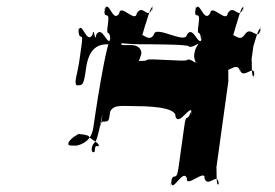

<svg xmlns="http://www.w3.org/2000/svg" viewBox="-20 -708 1033 720"><path d="M506 -542C538 -542 689 -542 688 -534C698 -526 723 -547 729 -545C728 -537 727 -555 726 -547C718 -532 712 -528 709 -508C706 -489 711 -484 715 -470C714 -462 719 -480 718 -472C712 -470 693 -491 681 -483C680 -475 532 -491 531 -483C519 -475 499 -486 491 -472C490 -464 494 -478 493 -470C499 -468 510 -505 510 -508C511 -512 509 -539 470 -539C438 -539 434 -537 435 -545C441 -547 462 -542 506 -542ZM487 -310C519 -310 643 -309 638 -271C651 -233 694 -317 699 -289C694 -251 702 -329 697 -291C680 -244 679 -290 671 -234L649 -76C641 -20 628 -70 621 -21C616 17 628 -57 623 -19C629 10 668 -77 681 -39C676 -1 752 -77 747 -39C760 -1 797 -66 800 -19C795 19 806 -59 801 -21C788 7 794 -96 791 -76L837 -408C834 -388 841 -493 827 -465C822 -427 830 -500 825 -462C818 -414 866 -483 879 -445C874 -407 885 -483 880 -445C892 -407 939 -474 932 -425C927 -387 939 -465 934 -427C920 -398 926 -503 923 -483L931 -540C928 -520 952 -624 958 -595C953 -557 961 -636 956 -598C949 -549 920 -616 898 -578C893 -540 902 -616 897 -578C874 -540 846 -608 839 -560C834 -522 845 -596 840 -558C846 -530 870 -636 867 -616V-620C864 -600 888 -704 893 -676C888 -638 897 -715 892 -677C875 -630 857 -696 834 -658C829 -620 773 -696 768 -658C745 -620 729 -706 715 -677C710 -639 718 -714 713 -676C706 -627 733 -676 725 -620C716 -559 731 -607 734 -558C729 -520 742 -598 737 -560C724 -531 704 -616 681 -578C676 -540 562 -616 557 -578C534 -540 505 -608 498 -560C493 -522 504 -596 499 -558C505 -530 529 -636 526 -616V-620C523 -600 548 -704 553 -676C548 -638 556 -715 551 -677C534 -630 516 -696 493 -658C488 -620 432 -696 427 -658C404 -620 389 -706 375 -677C370 -639 378 -714 373 -676C366 -627 393 -676 385 -620C376 -559 391 -607 394 -558C389 -520 401 -598 396 -560C383 -531 364 -616 341 -578C336 -540 332 -616 327 -578C305 -540 289 -626 276 -598C271 -560 279 -633 274 -595C277 -548 294 -595 286 -540L278 -483C270 -427 256 -397 268 -388C291 -388 294 -388 303 -454C314 -531 352 -542 382 -542C394 -542 408 -542 411 -564C432 -586 463 -595 461 -604C449 -604 447 -606 449 -619C439 -622 427 -592 402 -575C379 -575 332 -243 330 -230C326 -199 310 -172 268 -162C236 -162 235 -161 237 -174C250 -196 279 -206 274 -206C251 -206 317 -206 315 -193C331 -180 355 -169 350 -160C336 -160 338 -162 335 -140C324 -128 317 -155 334 -173C348 -173 371 -329 362 -263C355 -215 351 -243 365 -252C388 -252 388 -251 393 -289C406 -317 437 -310 487 -310Z"/></svg>

Font: Hussar Przerywany
Style: Obl
Weight: 400
Foundry: Cannot Into Space Fonts
Version: Version 0.982